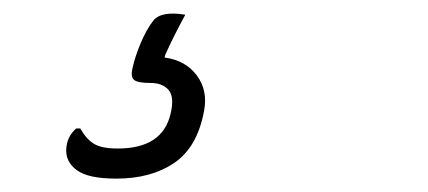

<svg xmlns="http://www.w3.org/2000/svg" viewBox="-20 -44 640 287"><path d="M257 -22Q239 11 227 38L226 42Q257 46 274 68.5Q291 91 285 122Q275 176 240.5 199.5Q206 223 154 223Q112 223 95 210.5Q78 198 79 179Q80 160 94 148H100Q109 164 120.5 171Q132 178 156 178Q223 178 235 126Q241 101 232 90.5Q223 80 205 80Q186 80 180.5 75.5Q175 71 178 58Q182 40 190.5 20Q199 0 209 -13Q221 -28 257 -22Z"/></svg>

Font: Recursive Sn Csl St Lt
Style: Italic
Weight: 300
Italic angle: -15°
Version: Version 1.079;hotconv 1.0.112;makeotfexe 2.5.65598; ttfautoh